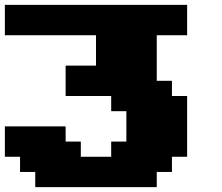

<svg xmlns="http://www.w3.org/2000/svg" viewBox="-20 -645 915 790"><path d="M125 125H625V62.5H687.5V0H750V-250H687.5V-312.5H625V-500H750V-625H0V-500H375V-375H250V-250H437.5V-187.5H500V-62.5H437.5V0H312.5V-62.5H250V-125H0V0H62.5V62.5H125Z"/></svg>

Font: Faithful 32x
Style: Bold
Weight: 400
Foundry: Faithful Resource Pack
Version: Version 1.0; January 27, 2023